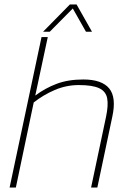

<svg xmlns="http://www.w3.org/2000/svg" viewBox="-20 -840 588 860"><path d="M173 -698 293 -820H323L392 -698H365L306 -802L203 -698ZM23 0 166 -674H194L138 -412Q182 -445 233.5 -464.5Q285 -484 353 -484Q436 -484 469 -444Q502 -404 483 -317L416 0H388L455 -317Q466 -369 460 -400Q454 -431 424 -445Q394 -459 333 -459Q277 -459 225.5 -437Q174 -415 131 -381L51 0Z"/></svg>

Font: Kanit Thin
Style: Italic
Weight: 250
Italic angle: -12°
Designer: Katatrad Team
Foundry: CadsonDemak
Version: Version 2.000; ttfautohint (v1.8.3)